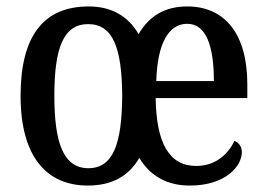

<svg xmlns="http://www.w3.org/2000/svg" viewBox="-20 -567 829 597"><path d="M253 10C326 10 380 -18 413 -76C447 -20 499 10 570 10C681 10 732 -50 732 -94C732 -113 721 -124 709 -129C689 -87 650 -51 590 -51C506 -51 466 -122 464 -262H749V-305C749 -463 678 -547 562 -547C494 -547 444 -518 411 -461C377 -519 324 -547 256 -547C116 -547 44 -456 44 -269C44 -81 124 10 253 10ZM645 -315H466C469 -429 503 -493 562 -493C622 -493 645 -422 645 -315ZM255 -44C178 -44 149 -121 149 -269C149 -417 177 -492 254 -492C331 -492 359 -419 360 -269C359 -120 332 -44 255 -44Z"/></svg>

Font: Noto Serif Ethiopic Condensed Medium
Style: Regular
Weight: 500
Width: 3
Designer: Monotype Design Team
Foundry: Monotype Imaging Inc.
Version: Version 2.102